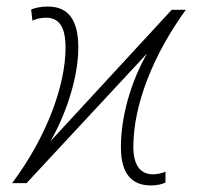

<svg xmlns="http://www.w3.org/2000/svg" viewBox="-20 -559 605 586"><path d="M441 7C459 7 476 3 485 -2V-35C475 -31 463 -27 447 -27C409 -27 387 -54 387 -111C387 -242 450 -395 547 -529H504L134 -128C176 -200 219 -315 219 -414C219 -499 188 -539 126 -539C103 -539 88 -535 75 -530L79 -496C89 -501 104 -505 120 -505C160 -505 180 -478 180 -413C180 -299 123 -142 17 0H61L429 -396C379 -309 349 -202 349 -110C349 -25 385 7 441 7Z"/></svg>

Font: Noto Sans SemiCondensed ExtraLight
Style: Italic
Weight: 200
Width: 4
Italic angle: -12°
Designer: Monotype Design Team
Foundry: Monotype Imaging Inc.
Version: Version 2.013